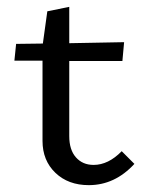

<svg xmlns="http://www.w3.org/2000/svg" viewBox="-20 -533 422 560"><path d="M335 -92 372 -55Q315 7 239 7Q179 7 141.5 -29Q104 -65 104 -122V-356H22L27 -405L105 -406L118 -500L182 -513V-407L342 -410L337 -355H182V-136Q182 -96 201.5 -74Q221 -52 253 -52Q296 -52 335 -92Z"/></svg>

Font: EauTest Medium
Style: Regular
Weight: 500
Designer: Christian Thalmann (Catharsis Fonts)
Version: Version 0.001;PS 000.001;hotconv 1.0.88;makeotf.lib2.5.64775